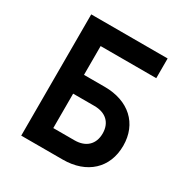

<svg xmlns="http://www.w3.org/2000/svg" viewBox="-180 -949 1061 1097"><g transform="rotate(30 350.0 -400.0)"><path d="M109 0H383C541 0 643 -94 643 -241C643 -387 541 -480 383 -480H246V-670H613V-800H109ZM246 -129V-356H386C461 -356 506 -314 506 -243C506 -172 461 -129 386 -129Z"/></g></svg>

Font: Martian Mono Std Md
Style: Regular
Weight: 500
Monospace: yes
Designer: Roman Shamin
Foundry: Evil Martians
Version: Version 1.000